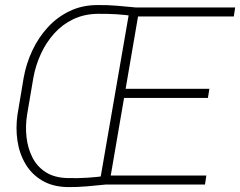

<svg xmlns="http://www.w3.org/2000/svg" viewBox="-20 -741 964 771"><path d="M371.6 -720.7Q410.6 -721.2 449.2 -718Q487.8 -714.8 526.9 -710.9L522 -675.3Q485.4 -681.6 447.3 -683.8Q409.2 -686 371.6 -685.5Q317.4 -684.6 273.7 -663.6Q230 -642.6 197.8 -606.7Q165.5 -570.8 144.5 -525.4Q123.5 -480 114.3 -430.7L88.9 -281.2Q81.5 -235.8 86.4 -190.9Q91.3 -146 110.1 -108.9Q128.9 -71.8 164.1 -49.3Q199.2 -26.9 252.9 -25.9Q292 -24.9 331.3 -27.3Q370.6 -29.8 409.2 -35.6L405.3 0Q367.2 3.9 328.9 7.3Q290.5 10.7 252.4 10.3Q191.9 9.3 149.4 -15.9Q106.9 -41 82.3 -82.8Q57.6 -124.5 50 -176Q42.5 -227.5 50.3 -281.2L75.2 -429.7Q85.4 -486.3 109.9 -538.3Q134.3 -590.3 171.9 -631.3Q209.5 -672.4 259.8 -696.5Q310.1 -720.7 371.6 -720.7ZM808.6 -36.1 803.2 0H400.9L406.2 -36.1ZM540.5 -710.9 418.5 0H378.9L502 -710.9ZM820.8 -384.3 814.9 -347.7H460.9L466.3 -384.3ZM924.3 -710.9 918.9 -674.8H517.1L522.9 -710.9Z"/></svg>

Font: Roboto ExtraLight
Style: Italic
Weight: 250
Designer: Christian Robertson
Foundry: Google
Version: Version 3.009; 2024